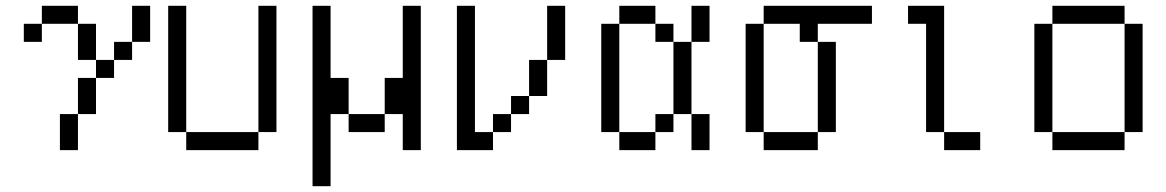

<svg xmlns="http://www.w3.org/2000/svg" viewBox="-20 -520 4040 665"><path d="M187.5 -125Q187.5 -125 187.5 0H250Q250 0 250 -125ZM250 -125H312.5Q312.5 -125 312.5 -250H250Q250 -250 250 -125ZM312.5 -250H375V-312.5H312.5ZM312.5 -312.5Q312.5 -312.5 312.5 -437.5H250Q250 -437.5 250 -312.5ZM375 -312.5H437.5V-375H375ZM437.5 -375H500Q500 -375 500 -500H437.5Q437.5 -500 437.5 -375ZM125 -437.5H62.5V-375H125ZM125 -437.5H250V-500H125Z M625 -62.5V0H875V-62.5ZM625 -62.5V-500H562.5V-62.5ZM875 -62.5H937.5V-500H875Z M1062.5 -500Q1062.5 -500 1062.5 125H1125Q1125 125 1125 -125H1187.5V-62.5H1312.5V-125H1187.5Q1187.5 -125 1187.5 -250H1125Q1125 -250 1125 -500ZM1375 -125Q1375 -125 1375 0H1437.5Q1437.5 0 1437.5 -500H1375Q1375 -500 1375 -250H1312.5Q1312.5 -250 1312.5 -125Z M1562.5 -500Q1562.5 -500 1562.5 0H1687.5V-62.5H1625V-500ZM1687.5 -62.5H1750V-125H1687.5ZM1750 -125H1812.5V-187.5H1750ZM1812.5 -187.5H1875Q1875 -187.5 1875 -312.5H1812.5Q1812.5 -312.5 1812.5 -187.5ZM1875 -312.5H1937.5V-500H1875Z M2125 -62.5V0H2250V-62.5ZM2125 -62.5Q2125 -62.5 2125 -437.5H2062.5Q2062.5 -437.5 2062.5 -62.5ZM2250 -62.5H2312.5V-125H2250ZM2375 -125Q2375 -125 2375 0H2437.5Q2437.5 0 2437.5 -125ZM2312.5 -125H2375Q2375 -125 2375 -375H2312.5Q2312.5 -375 2312.5 -125ZM2312.5 -375V-437.5H2250V-375ZM2375 -375H2437.5Q2437.5 -375 2437.5 -500H2375Q2375 -500 2375 -375ZM2125 -437.5H2250V-500H2125Z M3000 -437.5V-500H2625V-437.5H2562.5Q2562.5 -437.5 2562.5 -62.5H2625V0H2812.5V-62.5H2625Q2625 -62.5 2625 -437.5H2750V-375H2812.5V-62.5H2875V-375H2812.5V-437.5Z M3375 0V-62.5H3250V0ZM3250 -62.5V-500H3125V-437.5H3187.5Q3187.5 -437.5 3187.5 -62.5Z M3625 -62.5V0H3875V-62.5ZM3625 -62.5Q3625 -62.5 3625 -437.5H3562.5Q3562.5 -437.5 3562.5 -62.5ZM3875 -62.5H3937.5Q3937.5 -62.5 3937.5 -437.5H3875Q3875 -437.5 3875 -62.5ZM3625 -437.5H3875V-500H3625Z"/></svg>

Font: Unifont
Style: Regular
Weight: 500
Version: Version 13.0.05